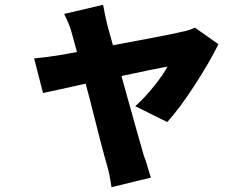

<svg xmlns="http://www.w3.org/2000/svg" viewBox="-20 -668 1040 799"><path d="M417 -607 426 -566Q452 -473 507 -274Q560 -84 579 -19Q588 2 598 40L608 71L444 111Q436 54 424 15Q407 -42 355 -250L334 -329Q283 -517 278 -533Q270 -564 247 -610L409 -648Q411 -635 417 -607ZM676 -160 543 -226Q582 -261 621 -309.5Q660 -358 677 -391Q631 -383 478 -350Q315 -316 229 -296L159 -281L122 -425Q158 -428 219 -437Q302 -451 421 -474L468 -483Q674 -521 734 -535Q766 -541 791 -553L889 -484Q852 -409 790.5 -314Q729 -219 676 -160Z"/></svg>

Font: Merged Yaku Han JP Black
Style: Regular
Weight: 900
Designer: Ryoko NISHIZUKA 西塚涼子 (kana, bopomofo & ideographs); Paul D. Hunt (Latin, Greek & Cyrillic); Sandoll Communications 산돌커뮤니
Foundry: Adobe
Version: Version 2.004